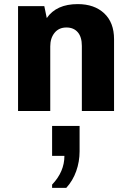

<svg xmlns="http://www.w3.org/2000/svg" viewBox="-20 -541 640 936"><path d="M68 0V-511H196L208 -453Q255 -521 359 -521Q440 -521 488 -476Q536 -431 536 -350V0H379V-317Q379 -361 359 -384Q339 -407 304 -407Q267 -407 246 -381Q225 -355 225 -315V0ZM234 375V359Q294 296 294 219H234V73H368V197Q368 247 351.5 293.5Q335 340 303 375Z"/></svg>

Font: Chivo Mono
Style: Bold
Weight: 700
Monospace: yes
Designer: Hector Gatti
Foundry: Omnibus-Type
Version: Version 1.008; ttfautohint (v1.8.4.7-5d5b)